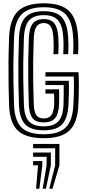

<svg xmlns="http://www.w3.org/2000/svg" viewBox="-20 -830 530 1167"><path d="M246.2 10Q136.8 10 87.9 -36.8Q39 -83.5 35.2 -191Q33.2 -251.8 32.1 -315.8Q31 -379.8 31.6 -450.4Q32.2 -521 35.2 -601Q39.5 -715.2 89.9 -762.6Q140.2 -810 246.2 -810Q351 -810 399.2 -763.5Q447.5 -717 454.2 -610Q456.2 -579.2 456.2 -552.6Q456.2 -526 454.2 -500.5H424.2Q426.2 -528.8 426.2 -554.1Q426.2 -579.5 424.2 -608.2Q418.2 -703 377.2 -744.5Q336.2 -786 246.2 -786Q154 -786 111.6 -743.2Q69.2 -700.5 65.2 -599.8Q62.5 -528.8 61.6 -463.9Q60.8 -399 61.8 -332.9Q62.8 -266.8 65.2 -192Q68.8 -98.8 109.5 -56.4Q150.2 -14 246.2 -14Q338.2 -14 379.9 -55.5Q421.5 -97 426.2 -192.5Q428 -226.2 428.8 -256Q429.5 -285.8 429.5 -312.8Q429.5 -339.8 428.5 -365H256.2V-391H457.2Q459.8 -344.2 459.4 -296Q459 -247.8 456.2 -191Q451 -83.5 402.4 -36.8Q353.8 10 246.2 10ZM246.2 -38Q167.5 -38 132.8 -74.4Q98 -110.8 95.2 -193Q92.8 -267 91.8 -332.1Q90.8 -397.2 91.6 -461.9Q92.5 -526.5 95.2 -598.8Q98.8 -686.2 133.8 -724.1Q168.8 -762 246.2 -762Q323.5 -762 356.4 -724.2Q389.2 -686.5 394.2 -606.5Q396.2 -574.8 396.4 -553.8Q396.5 -532.8 394.5 -500.5H364.5Q366 -525 366.2 -550Q366.5 -575 364.5 -603.5Q360 -675.8 332.6 -706.9Q305.2 -738 246.2 -738Q184.8 -738 156.4 -705.6Q128 -673.2 125.2 -597.8Q122.5 -525.8 121.6 -461.4Q120.8 -397 121.8 -332.2Q122.8 -267.5 125.2 -194Q127.8 -123.2 155.8 -92.6Q183.8 -62 246.2 -62Q306.5 -62 334.9 -92.6Q363.2 -123.2 366 -194.8Q367 -219.8 367.2 -253.2Q367.5 -286.8 367.2 -313H256.2V-339H398.2Q399.5 -302.5 398.9 -269.4Q398.2 -236.2 396.2 -193.8Q392.2 -113.2 358.9 -75.6Q325.5 -38 246.2 -38ZM246.2 -86Q196.5 -86 176.9 -113.1Q157.2 -140.2 155.2 -195.2Q152.8 -266 151.8 -329.5Q150.8 -393 151.6 -457.8Q152.5 -522.5 155.2 -597.2Q157.8 -659.8 179 -686.9Q200.2 -714 246.2 -714Q289.8 -714 310.2 -688.1Q330.8 -662.2 334.5 -602.5Q336 -578.2 336.1 -553.1Q336.2 -528 334.5 -500.5H304.5Q305.8 -522 306.1 -538.2Q306.5 -554.5 306 -569.2Q305.5 -584 304.5 -600.5Q301.5 -648.5 288 -669.2Q274.5 -690 246.2 -690Q216 -690 201.6 -668.2Q187.2 -646.5 185.2 -596.8Q182.5 -523.8 181.6 -460Q180.8 -396.2 181.8 -332.6Q182.8 -269 185.2 -196.2Q187 -150.2 200.8 -130.1Q214.5 -110 246.2 -110Q276.8 -110 291.9 -129.9Q307 -149.8 309.5 -198.5Q310 -208 309.4 -229.5Q308.8 -251 308.2 -261H256.2V-287H339Q339.5 -264.2 339.9 -240.8Q340.2 -217.2 339.2 -196.5Q336.5 -137.5 314.9 -111.8Q293.2 -86 246.2 -86ZM279.2 317 315.2 175V71H181.2V45H341.2V175L299.2 317ZM199.2 317 211.2 175H181.2V149H237.2V175L219.2 317ZM239.2 317 263.2 175V123H181.2V97H289.2V175L259.2 317Z"/></svg>

Font: Big Shoulders Inline Display Thin Black
Style: Regular
Weight: 900
Version: Version 2.002